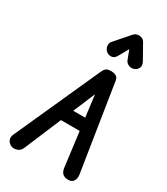

<svg xmlns="http://www.w3.org/2000/svg" viewBox="-321 -1531 1454 1667"><g transform="rotate(30 405.5 -697.0)"><path d="M82.5 -4.5Q55 -15.5 42 -41.8Q29 -68 44 -101.5L427.5 -952Q439.5 -978.5 454 -991.2Q468.5 -1004 504.5 -1004Q537 -1004 556 -991.8Q575 -979.5 578.5 -956L714 -93.5Q720.5 -54 705.5 -27.8Q690.5 -1.5 658 0Q621 2 598.5 -15.2Q576 -32.5 570.5 -75.5L527 -417.5H339L184.5 -50.5Q170.5 -16.5 139.8 -5.8Q109 5 82.5 -4.5ZM391 -541H511L483 -760ZM664.5 -1119Q637.5 -1111 612.8 -1122.5Q588 -1134 578.5 -1159L545 -1247.5L491 -1151.5Q471 -1115 441 -1113.8Q411 -1112.5 389.5 -1131.5Q369 -1151 366 -1178.5Q363 -1206 381.5 -1227L506 -1369.5Q517 -1382 530.8 -1387.8Q544.5 -1393.5 558.5 -1393.5Q575.5 -1393.5 591.2 -1386.5Q607 -1379.5 617.5 -1361L699 -1216.5Q719.5 -1180 705.8 -1153.8Q692 -1127.5 664.5 -1119Z"/></g></svg>

Font: Edu SA Hand Cursive
Style: Regular
Weight: 400
Designer: Tina and Corey Anderson, Eben Sorkin, Mirko Velimirovic
Foundry: Google for Education
Version: Version 2.000